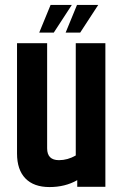

<svg xmlns="http://www.w3.org/2000/svg" viewBox="-20 -757 501 778"><path d="M185 -737H271L198 -625H139ZM292 -737H378L305 -625H246ZM287 -582H407V0H293V-27Q244 1 180.5 1Q117 1 83 -34Q49 -69 49 -135V-582H171V-156Q171 -108 219 -108Q254 -108 287 -127Z"/></svg>

Font: Khand Semibold
Style: Regular
Weight: 600
Designer: Devanagari: Sanchit Sawaria, Jyotish Sonowal; Latin: Satya Rajpurohit
Foundry: Indian Type Foundry
Version: Version 1.100;PS 1.0;hotconv 1.0.78;makeotf.lib2.5.61930; tt